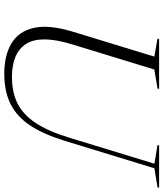

<svg xmlns="http://www.w3.org/2000/svg" viewBox="47 -802 765 899"><g transform="rotate(90 429.5 -352.5)"><path d="M187 -305.5Q143 -160.5 185 -93.2Q227 -26 341 -26Q411 -26 463.2 -51.5Q515.5 -77 555 -136Q594.5 -195 625 -295.5L746.5 -693L659 -707.5L661.5 -715H859L857 -707.5L768 -693L639.5 -273.5Q609.5 -175.5 568.5 -112.8Q527.5 -50 468.2 -20Q409 10 325 10Q239 10 182.8 -23.8Q126.5 -57.5 110.5 -128.8Q94.5 -200 129 -313L245 -692.5L161 -707.5L163 -715H396.5L394.5 -707.5L305.5 -692.5Z"/></g></svg>

Font: Newsreader Display Light
Style: Italic
Weight: 300
Italic angle: -17°
Designer: Hugues Gentile
Foundry: Production Type
Version: Version 1.001